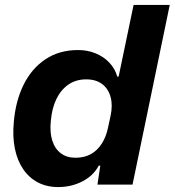

<svg xmlns="http://www.w3.org/2000/svg" viewBox="-20 -749 709 779"><path d="M216.1 10Q169.9 10 133.7 -8.9Q97.6 -27.9 73.8 -63Q50 -98.1 40.2 -146.6Q30.4 -195.1 36.1 -254.6Q43.3 -339.4 75.8 -405.3Q108.3 -471.1 164.5 -508.6Q220.7 -546 297 -546Q335.1 -546 367.9 -532.6Q400.7 -519.1 423.6 -494.9Q446.6 -470.6 455.9 -438.1H461.3L522 -729H668.7L517.7 0H375.4L386.9 -76.6L381 -77.3Q358.6 -35.7 314 -12.9Q269.4 10 216.1 10ZM286.1 -109Q322.6 -109 349 -123.9Q375.4 -138.7 393 -166.4Q410.6 -194 418 -229.9L428.6 -279Q437.9 -321.9 428.7 -355.4Q419.6 -389 394.4 -408Q369.1 -427 329.6 -427Q288.4 -427 257.6 -405.9Q226.9 -384.7 208.7 -347Q190.6 -309.3 186.3 -259.3Q181.3 -212.4 192.1 -178.6Q203 -144.7 227 -126.9Q251 -109 286.1 -109Z"/></svg>

Font: Mona Sans
Style: Italic
Weight: 200
Italic angle: -11.6951°
Designer: Deni Anggara
Foundry: GitHub
Version: Version 2.000